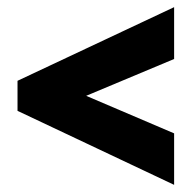

<svg xmlns="http://www.w3.org/2000/svg" viewBox="-20 -629 541 537"><path d="M29 -319V-403L467 -609V-464L221 -361L467 -256V-112Z"/></svg>

Font: Noto Sans UI CondBlack
Style: Regular
Weight: 900
Width: 3
Designer: Monotype Design Team
Foundry: Monotype Imaging Inc.
Version: Version 1.001